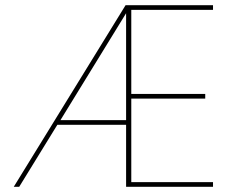

<svg xmlns="http://www.w3.org/2000/svg" viewBox="-20 -720 899 740"><path d="M33 0 464 -700H801V-682H486V-358H771V-340H486V-18H801V0H466V-239H201L54 0ZM466 -669 213 -257H466Z"/></svg>

Font: DM Sans Thin
Style: Regular
Weight: 100
Designer: Colophon Foundry, Jonny Pinhorn
Foundry: Colophon Foundry
Version: Version 4.004; ttfautohint (v1.8.4.7-5d5b)